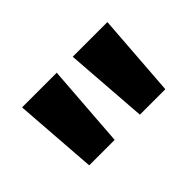

<svg xmlns="http://www.w3.org/2000/svg" viewBox="-53 -865 560 560"><g transform="rotate(-45 227.0 -585.0)"><path d="M194 -714 175 -456H70L51 -714ZM403 -714 384 -456H279L260 -714Z"/></g></svg>

Font: Noto Sans Myanmar UI Condensed
Style: Bold
Weight: 700
Width: 3
Designer: Monotype Design Team
Foundry: Monotype Imaging Inc.
Version: Version 2.103; ttfautohint (v1.8.4.7-5d5b)